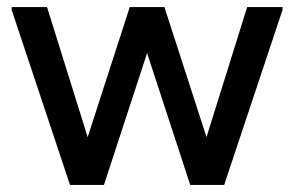

<svg xmlns="http://www.w3.org/2000/svg" viewBox="-20 -523 832 543"><path d="M178 0 13 -495V-503H113L254 -52L274 0ZM178 0 201 -52 347 -503H445L436 -495L274 0ZM518 0 356 -495 347 -503H445L591 -52L614 0ZM518 0 538 -52 679 -503H779V-495L614 0Z"/></svg>

Font: Fustat SemiBold
Style: Regular
Weight: 600
Designer: Mohamed Gaber, Khaled Hosny, Laura Garcia Mut
Foundry: Kief Type Foundry, Alif Type Foundry, Hard Type Foundry
Version: Version 1.007